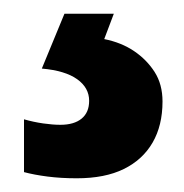

<svg xmlns="http://www.w3.org/2000/svg" viewBox="-20 -20 269 280"><path d="M217 128Q217 163 202.5 188Q188 213 160.5 226.5Q133 240 92 240Q69 240 49.5 237.5Q30 235 15 231V154Q29 158 43 160Q57 162 68 162Q88 162 99 153Q110 144 110 127Q110 108 92.5 95.5Q75 83 41 80L74 0H146L132 37Q157 42 175.5 54.5Q194 67 205.5 85Q217 103 217 128Z"/></svg>

Font: Noto Sans Display Condensed
Style: Bold
Weight: 700
Width: 3
Designer: Monotype Design Team
Foundry: Monotype Imaging Inc.
Version: Version 2.003